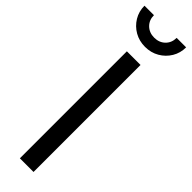

<svg xmlns="http://www.w3.org/2000/svg" viewBox="-327 -932 923 923"><g transform="rotate(45 134.5 -471.0)"><path d="M180.7 -727.5V0H87.9V-727.5ZM134.3 -804.2Q94.7 -804.2 62.7 -822.5Q30.8 -840.8 11.7 -872.3Q-7.3 -903.8 -7.3 -942.4H57.1Q57.1 -909.2 78.9 -887.9Q100.6 -866.7 134.3 -866.7Q168 -866.7 189.7 -887.9Q211.4 -909.2 211.4 -942.4H275.9Q275.9 -903.8 257.1 -872.6Q238.3 -841.3 206.3 -822.8Q174.3 -804.2 134.3 -804.2Z"/></g></svg>

Font: Adwaita Sans
Style: Regular
Weight: 400
Designer: Rasmus Andersson
Foundry: rsms
Version: Version 4.001;git-9221beed3